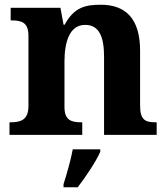

<svg xmlns="http://www.w3.org/2000/svg" viewBox="-20 -569 707 810"><path d="M20 0H327V-53H324C280 -53 252 -62 252 -118V-309C252 -391 273 -464 339 -464C398 -464 419 -415 419 -329V0H641V-53H638C593 -53 571 -62 571 -124V-356C571 -491 509 -549 406 -549C343 -549 293 -540 253 -465H248L235 -536H25V-483H28C72 -483 100 -474 100 -418V-122C100 -62 67 -53 22 -53H20ZM248 208V221H308C341 178 385 113 403 71V61H287C279 105 261 168 248 208Z"/></svg>

Font: Noto Nastaliq Urdu
Style: Bold
Weight: 700
Designer: Monotype Design Team (Patrick Giasson: type design, Kamal Mansour: OpenType code, Glenda Bellarosa). Updated by Simon Co
Foundry: Monotype Imaging Inc., Simon Cozens
Version: Version 3.009